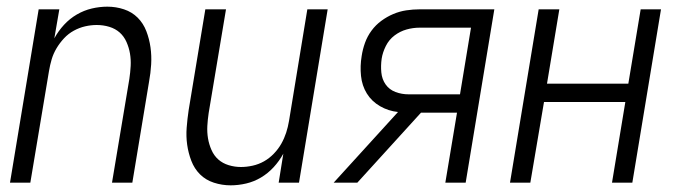

<svg xmlns="http://www.w3.org/2000/svg" viewBox="-20 -548 2040 576"><path d="M10 0 96 -520H158L143 -433Q155 -455 172 -473.5Q189 -492 210.5 -504.5Q232 -517 255.5 -522.5Q279 -528 302 -528Q328 -528 352 -520Q376 -512 393 -495Q410 -478 419 -454.5Q428 -431 431.5 -406Q435 -381 433.5 -355Q432 -329 427 -302L377 0H316L368 -311Q371 -331 372 -350Q373 -369 370 -387Q367 -405 359.5 -422Q352 -439 339 -450.5Q326 -462 308 -467.5Q290 -473 270 -473Q253 -473 235.5 -469Q218 -465 201.5 -456Q185 -447 172 -433Q159 -419 149.5 -403Q140 -387 135 -370Q130 -353 127 -335L71 0Z M672 8Q646 8 621.5 0Q597 -8 580 -25Q563 -42 554 -65.5Q545 -89 541.5 -114Q538 -139 540 -165Q542 -191 546 -218L596 -520H658L606 -209Q603 -189 602 -170Q601 -151 604 -133Q607 -115 614.5 -98Q622 -81 635 -69.5Q648 -58 666 -52.5Q684 -47 703 -47Q720 -47 738 -51Q756 -55 772 -64Q788 -73 801.5 -87Q815 -101 824 -117Q833 -133 838.5 -150Q844 -167 847 -185L902 -520H963L877 0H816L830 -87Q818 -65 801 -46.5Q784 -28 763 -15.5Q742 -3 718.5 2.5Q695 8 672 8Z M981 0 1174 -212Q1145 -215 1120 -229.5Q1095 -244 1080.5 -267.5Q1066 -291 1063 -320.5Q1060 -350 1065 -380Q1068 -400 1075 -419.5Q1082 -439 1094.5 -456Q1107 -473 1124 -485.5Q1141 -498 1160 -506Q1179 -514 1199 -517Q1219 -520 1239 -520H1463L1377 0H1316L1351 -210H1243L1052 0ZM1360 -265 1393 -465H1239Q1219 -465 1199.5 -459.5Q1180 -454 1163.5 -441.5Q1147 -429 1137.5 -410Q1128 -391 1125 -372Q1122 -351 1124 -330.5Q1126 -310 1137 -294.5Q1148 -279 1166.5 -272Q1185 -265 1206 -265Z M1510 0 1596 -520H1658L1621 -297H1865L1902 -520H1963L1877 0H1816L1856 -242H1612L1571 0Z"/></svg>

Font: Iosevka SS04 Light
Style: Italic
Weight: 300
Italic angle: -9°
Monospace: yes
Designer: Belleve Invis
Foundry: Belleve Invis
Version: Version 19.0.0; ttfautohint (v1.8.4)